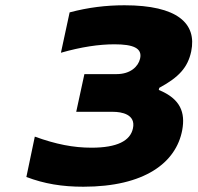

<svg xmlns="http://www.w3.org/2000/svg" viewBox="-20 -699 749 728"><path d="M409 -275C440 -275 496 -266 484 -212C474 -165 424 -139 327 -139C258 -139 192 -152 112 -181L80 -28C148 -2 216 9 296 9C528 9 648 -82 671 -206C683 -272 665 -324 582 -358L584 -366C658 -406 692 -443 705 -504C727 -610 653 -679 452 -679C383 -679 315 -671 244 -652L211 -499C288 -521 355 -531 414 -531C484 -531 521 -517 511 -476C504 -447 475 -418 422 -418H300L269 -275Z"/></svg>

Font: LT Wave Black
Style: Italic
Weight: 900
Designer: Daniel Lyons
Version: Version 2.5 (Glyphs App)